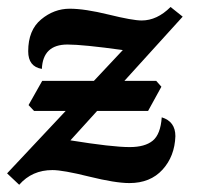

<svg xmlns="http://www.w3.org/2000/svg" viewBox="-22 -507 571 542"><path d="M32.2 14.6 -2 -17.6 324.7 -365.7Q211.9 -381.3 168.5 -381.3Q99.1 -381.3 96.2 -312.5Q57.6 -318.8 57.6 -362.3Q57.6 -421.9 94 -452.1Q130.4 -482.4 174.8 -482.4Q217.3 -482.4 284.9 -465.8Q352.5 -449.2 377.9 -449.2Q421.4 -449.2 459.5 -487.3L493.7 -460L176.8 -110.8Q294.4 -91.8 344.2 -91.8Q387.2 -91.8 409.2 -109.9Q431.2 -127.9 434.6 -175.8Q473.1 -164.1 473.1 -122.6Q471.2 -65.9 436.8 -28.1Q402.3 9.8 343.3 9.8Q303.7 9.8 229.7 -8.5Q155.8 -26.9 126 -26.9Q68.4 -26.9 32.2 14.6ZM396 -193.8H74.2L58.6 -210.4L97.2 -278.8H418.9L433.6 -262.2Z"/></svg>

Font: Kelvinch
Style: Bold Italic
Weight: 700
Italic angle: -10°
Designer: Paul James Miller
Foundry: High-Logic / Made with FontCreator
Version: Version 3.30 September 23, 2016